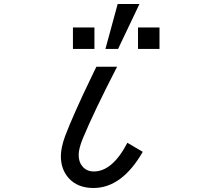

<svg xmlns="http://www.w3.org/2000/svg" viewBox="-20 -900 1040 964"><path d="M509.3 -654.3 570.8 -879.9H680.2L572.8 -654.3ZM346.2 -654.3V-762.2H454.1V-654.3ZM672.9 -654.3V-762.2H780.8V-654.3ZM619.6 -183.1 696.8 -137.7Q592.3 43.9 449.2 43.9Q369.6 43.9 324.7 -5.9Q285.6 -50.3 285.6 -115.2Q285.6 -158.7 307.1 -217.3Q324.7 -264.2 359.6 -343Q394.5 -421.9 447.8 -531.7L463.9 -564.9H567.9Q510.3 -453.1 467.3 -363.3Q424.3 -273.4 396 -205.1Q375 -153.8 375 -122.6Q375 -86.9 393.1 -65.4Q414.6 -39.1 451.2 -39.1Q544.4 -39.1 619.6 -183.1Z"/></svg>

Font: FORM UDPGothic
Style: Regular
Weight: 400
Foundry: Pronama LLC
Version: Version 1.05101